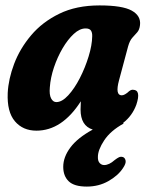

<svg xmlns="http://www.w3.org/2000/svg" viewBox="-20 -473 552 709"><path d="M419.5 -176.5Q404.5 -121 429.5 -121Q440.5 -121 456.5 -136Q464.5 -142.5 472 -141.5Q501.5 -140.5 483.5 -86.5Q468.5 -45.5 435 -19.5L436 -16.5Q388 10 364.8 45.2Q341.5 80.5 341.5 106.5Q341 121.5 348 129Q355 136.5 364.5 136.5Q383 136.5 403.5 118Q412.5 111 419.2 107.8Q426 104.5 434 107Q441.5 109.5 443.8 120Q446 130.5 434 148Q416 175.5 380.2 195.8Q344.5 216 300.5 216Q254 216 233.8 196.5Q213.5 177 213.5 143Q213.5 107 240 71.5Q266.5 36 322.5 5.5Q277.5 -8.5 277.5 -68.5Q277.5 -84 278.5 -99Q209 9.5 114.5 9.5Q64.5 9.5 35 -25.2Q5.5 -60 8.5 -129.5Q11 -181 32.2 -237.2Q53.5 -293.5 94.8 -342.5Q136 -391.5 198.8 -422.2Q261.5 -453 347.5 -453Q432 -453 466.5 -433.8Q501 -414.5 497 -380.5Q495 -363 486.8 -353.8Q478.5 -344.5 468.8 -333.8Q459 -323 453 -301.5ZM164 -150.5Q161.5 -123 168.8 -109.5Q176 -96 188 -96Q209 -96 232 -121Q255 -146 274.8 -184.5Q294.5 -223 307.2 -264.5Q320 -306 320.5 -339Q321 -352.5 315.8 -360.2Q310.5 -368 296 -368Q274.5 -368 252.5 -347.8Q230.5 -327.5 211.2 -294.8Q192 -262 179.2 -224Q166.5 -186 164 -150.5Z"/></svg>

Font: Fraunces 144pt S100
Style: Bold Italic
Weight: 700
Italic angle: -16°
Version: Version 1.000; ttfautohint (v1.8.3)